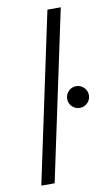

<svg xmlns="http://www.w3.org/2000/svg" viewBox="-89 -826 489 871"><g transform="rotate(-10 156.0 -391.0)"><path d="M256 -781.5 90 0H28.5L194.5 -781.5ZM262.5 -317Q241.5 -317 227 -331.5Q212.5 -346 212.5 -367Q212.5 -387.5 227 -402.2Q241.5 -417 262.5 -417Q283 -417 297.8 -402.2Q312.5 -387.5 312.5 -367Q312.5 -346 297.8 -331.5Q283 -317 262.5 -317Z"/></g></svg>

Font: Epilogue Light
Style: Italic
Weight: 300
Italic angle: -12°
Designer: Tyler Finck
Foundry: Etcetera Type Co
Version: Version 2.111; ttfautohint (v1.8.3)